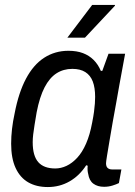

<svg xmlns="http://www.w3.org/2000/svg" viewBox="-20 -743 544 775"><path d="M173 12Q127 12 94 -7Q61 -26 43 -65Q25 -104 25 -163Q25 -192 28.5 -222.5Q32 -253 39 -285Q55 -369 85 -425.5Q115 -482 158.5 -510Q202 -538 256 -538Q290 -538 315 -528.5Q340 -519 358 -501Q376 -483 387 -457H393L418 -526H485L462 -401Q457 -370 449.5 -330.5Q442 -291 435 -250.5Q428 -210 422 -174.5Q416 -139 412 -114.5Q408 -90 408 -84Q408 -71 414.5 -65Q421 -59 433 -59H470L460 -4Q450 1 434 6Q418 11 400 11Q374 11 357 -1.5Q340 -14 336 -41Q334 -48 333.5 -56.5Q333 -65 334 -74L328 -76Q301 -34 261 -11Q221 12 173 12ZM203 -63Q226 -63 248.5 -73.5Q271 -84 291.5 -106Q312 -128 327.5 -163.5Q343 -199 352 -248Q357 -273 359.5 -292Q362 -311 363 -325.5Q364 -340 364 -352Q364 -389 354.5 -414Q345 -439 324.5 -452Q304 -465 272 -465Q236 -465 208 -447Q180 -429 160 -390.5Q140 -352 128 -290Q123 -261 119.5 -239Q116 -217 114 -200.5Q112 -184 112 -169Q112 -114 134.5 -88.5Q157 -63 203 -63ZM252 -591 352 -723H444V-720L323 -591Z"/></svg>

Font: Archivo SemiCondensed
Style: Italic
Weight: 400
Width: 4
Italic angle: -10°
Designer: Hector Gatti
Foundry: Omnibus-Type
Version: Version 2.001